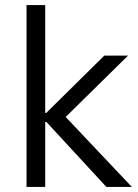

<svg xmlns="http://www.w3.org/2000/svg" viewBox="-20 -740 547 760"><path d="M85 0H159V-257H164L401 0H502L240 -277L487 -520H393L163 -293H159V-720H85Z"/></svg>

Font: Fixel Variable
Style: Regular
Weight: 100
Width: 3
Designer: AlfaBravo + MacPaw
Foundry: Kyrylo Tkachov, Marchela Mozhyna, Serhii Makarenko, Maria Weinstein, Zakhar Kryvoshyya
Version: Version 1.211